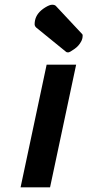

<svg xmlns="http://www.w3.org/2000/svg" viewBox="-20 -800 373 820"><path d="M179.2 -523.9H305.2L193.8 0H67.9ZM262.2 -578.6 134.3 -682.6Q127.9 -689 127.9 -696.5Q127.9 -704.1 129.4 -711.9Q135.7 -745.1 172.9 -768.1Q191.9 -779.8 202.6 -779.8Q213.4 -779.8 218.3 -774.9L331.1 -654.3Q333 -652.3 333 -648.4Q333 -633.8 326.2 -622.1Q316.4 -604 299.3 -591.8Q277.8 -576.2 271.2 -576.2Q264.6 -576.2 262.2 -578.6Z"/></svg>

Font: Tuffy
Style: BoldItalic
Weight: 700
Italic angle: -12°
Designer: Thatcher Ulrich, Karoly Barta, Michael Everson
Version: Version 001.271